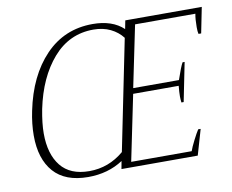

<svg xmlns="http://www.w3.org/2000/svg" viewBox="-78 -811 1116 922"><g transform="rotate(-10 479.5 -350.0)"><path d="M57 -231Q57 -288 70 -350Q104 -516 197 -613Q290 -710 428 -710Q524 -710 578 -659L586 -700H959L934 -575H921Q918 -586 918 -608Q918 -648 923 -673H629L567 -373H790Q811 -435 822 -454H832L794 -265H783Q781 -281 781 -295Q781 -313 784 -346H562L496 -26H791Q797 -44 813.5 -76.5Q830 -109 840 -124H852L816 0H444L451 -38Q378 10 281 10Q169 10 113 -53.5Q57 -117 57 -231ZM460 -80 569 -618Q546 -648 510 -665.5Q474 -683 427 -683Q309 -683 229.5 -591.5Q150 -500 119 -350Q106 -282 106 -233Q106 -132 152 -74.5Q198 -17 291 -17Q386 -17 460 -80Z"/></g></svg>

Font: Trirong ExtraLight
Style: Italic
Weight: 275
Italic angle: -12°
Designer: Katatrad Team
Foundry: CadsonDemak
Version: Version 1.003